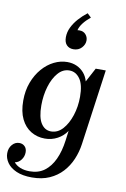

<svg xmlns="http://www.w3.org/2000/svg" viewBox="-113 -860 776 1184"><g transform="rotate(10 275.5 -268.5)"><path d="M-2 139Q-2 107 16.5 85.5Q35 64 61 64Q82 64 95.5 77.5Q109 91 109 114Q109 140 93.5 161Q78 182 54 186Q68 204 93.5 214.5Q119 225 153 225Q208 225 245.5 197Q283 169 306.5 118.5Q330 68 339 -1L347 -62Q325 -29 289 -9.5Q253 10 210 10Q162 10 123 -13.5Q84 -37 61.5 -83Q39 -129 39 -198Q39 -261 58.5 -312.5Q78 -364 110.5 -401.5Q143 -439 183.5 -459Q224 -479 266 -479Q299 -479 325.5 -467Q352 -455 371 -433Q390 -411 398 -381L445 -469H508L442 4Q435 54 415.5 100Q396 146 363 182Q330 218 283 239Q236 260 173 260Q115 260 76 243Q37 226 17.5 198Q-2 170 -2 139ZM154 -188Q154 -113 177.5 -76.5Q201 -40 240 -40Q282 -40 313 -74.5Q344 -109 362 -164Q380 -219 380 -281Q380 -357 354 -393.5Q328 -430 288 -430Q247 -430 217 -395.5Q187 -361 170.5 -306Q154 -251 154 -188ZM288 -563Q262 -563 246 -579.5Q230 -596 230 -628Q230 -660 244.5 -690Q259 -720 283 -747Q307 -774 337 -797L361 -774Q333 -751 315.5 -728Q298 -705 293 -683Q297 -684 300.5 -684Q304 -684 307 -684Q330 -684 344.5 -668Q359 -652 359 -630Q359 -605 339.5 -584Q320 -563 288 -563Z"/></g></svg>

Font: Brygada 1918 SemiBold
Style: Italic
Weight: 600
Italic angle: -8°
Designer: Mateusz Machalski | Borys Kosmynka | Przemek Hoffer
Foundry: NIEPODLEGLA 2018
Version: Version 3.006